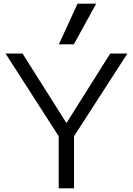

<svg xmlns="http://www.w3.org/2000/svg" viewBox="-20 -1020 719 1040"><path d="M298 0V-282L10 -730H102L339 -355H341L577 -730H670L381 -282V0ZM380 -780H299L400 -1000H501Z"/></svg>

Font: M PLUS 2 Thin
Style: Regular
Weight: 400
Version: Version 1.001